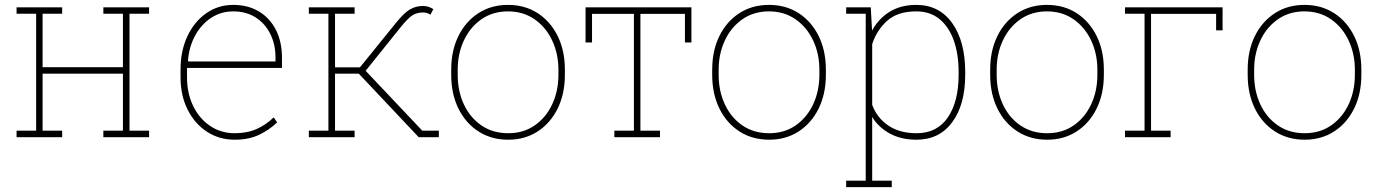

<svg xmlns="http://www.w3.org/2000/svg" viewBox="-20 -558 5608 781"><path d="M47.4 0V-26.4H127V-502H47.4V-528.3H232.9V-502H153.3V-284.7H480V-502H400.4V-528.3H586.4V-502H506.8V-26.4H586.4V0H400.4V-26.4H480V-258.3H153.3V-26.4H232.9V0Z M935.1 10.3Q871.6 10.3 821.8 -22.2Q772 -54.7 743.2 -112.1Q714.4 -169.4 714.4 -244.1V-275.4Q714.4 -351.1 742.2 -410.4Q770 -469.7 818.6 -503.9Q867.2 -538.1 928.7 -538.1Q988.3 -538.1 1033 -511.5Q1077.6 -484.9 1102.3 -436.5Q1127 -388.2 1127 -322.3V-281.7H740.7V-244.1Q740.7 -178.7 765.6 -127.2Q790.5 -75.7 834.5 -45.9Q878.4 -16.1 935.1 -16.1Q985.4 -16.1 1024.2 -33.4Q1063 -50.8 1093.3 -80.6L1107.4 -60.1Q1074.7 -28.8 1033.2 -9.3Q991.7 10.3 935.1 10.3ZM746.1 -308.1H1100.6V-324.2Q1100.6 -377.9 1079.3 -420.4Q1058.1 -462.9 1019.5 -487.3Q981 -511.7 928.7 -511.7Q878.9 -511.7 838.9 -485.4Q798.8 -459 773.9 -413.6Q749 -368.2 744.6 -311Z M1236.3 0V-26.4H1315.9V-502H1236.3V-528.3H1422.4V-502H1342.8V-284.2H1444.3L1589.4 -463.4Q1624 -506.3 1647.9 -520Q1671.9 -533.7 1700.7 -533.7Q1722.7 -533.7 1742.7 -521L1731 -498.5Q1716.8 -507.3 1700.7 -507.3Q1675.8 -507.3 1657.7 -495.8Q1639.6 -484.4 1608.9 -446.3L1467.3 -270L1697.8 -26.4H1765.1V0H1683.1L1439.5 -258.3H1342.8V-26.4H1422.4V0Z M2047.4 10.3Q1978.5 10.3 1926.3 -23.4Q1874 -57.1 1844.7 -116.7Q1815.4 -176.3 1815.4 -253.9V-274.4Q1815.4 -352.1 1844.7 -411.4Q1874 -470.7 1926 -504.4Q1978 -538.1 2046.4 -538.1Q2115.2 -538.1 2167.2 -504.4Q2219.2 -470.7 2248.5 -411.4Q2277.8 -352.1 2277.8 -274.4V-253.9Q2277.8 -176.3 2248.5 -116.7Q2219.2 -57.1 2167.2 -23.4Q2115.2 10.3 2047.4 10.3ZM2047.4 -16.1Q2109.4 -16.1 2155.3 -48.1Q2201.2 -80.1 2226.3 -134Q2251.5 -188 2251.5 -253.9V-274.4Q2251.5 -339.4 2226.1 -393.3Q2200.7 -447.3 2154.5 -479.5Q2108.4 -511.7 2046.4 -511.7Q1984.4 -511.7 1938.2 -479.5Q1892.1 -447.3 1866.9 -393.3Q1841.8 -339.4 1841.8 -274.4V-253.9Q1841.8 -187.5 1866.9 -133.5Q1892.1 -79.6 1938.2 -47.9Q1984.4 -16.1 2047.4 -16.1Z M2479 0V-26.4H2558.6V-501.5H2388.2V-385.3H2361.8V-528.3H2792.5V-385.3H2766.1V-501.5H2585V-26.4H2664.6V0Z M3108.9 10.3Q3040 10.3 2987.8 -23.4Q2935.5 -57.1 2906.2 -116.7Q2877 -176.3 2877 -253.9V-274.4Q2877 -352.1 2906.2 -411.4Q2935.5 -470.7 2987.5 -504.4Q3039.6 -538.1 3107.9 -538.1Q3176.8 -538.1 3228.8 -504.4Q3280.8 -470.7 3310.1 -411.4Q3339.4 -352.1 3339.4 -274.4V-253.9Q3339.4 -176.3 3310.1 -116.7Q3280.8 -57.1 3228.8 -23.4Q3176.8 10.3 3108.9 10.3ZM3108.9 -16.1Q3170.9 -16.1 3216.8 -48.1Q3262.7 -80.1 3287.8 -134Q3313 -188 3313 -253.9V-274.4Q3313 -339.4 3287.6 -393.3Q3262.2 -447.3 3216.1 -479.5Q3169.9 -511.7 3107.9 -511.7Q3045.9 -511.7 2999.8 -479.5Q2953.6 -447.3 2928.5 -393.3Q2903.3 -339.4 2903.3 -274.4V-253.9Q2903.3 -187.5 2928.5 -133.5Q2953.6 -79.6 2999.8 -47.9Q3045.9 -16.1 3108.9 -16.1Z M3421.9 203.1V176.8H3501.5V-502H3421.9V-528.3H3522L3527.3 -433.6Q3553.7 -482.4 3599.1 -510.3Q3644.5 -538.1 3707 -538.1Q3800.3 -538.1 3853.3 -464.1Q3906.2 -390.1 3906.2 -264.6V-254.4Q3906.2 -132.3 3853.5 -61Q3800.8 10.3 3708 10.3Q3646 10.3 3599.9 -14.6Q3553.7 -39.6 3527.8 -82V176.8H3607.4V203.1ZM3708.5 -16.1Q3792 -16.1 3835.7 -80.6Q3879.4 -145 3879.4 -254.4V-264.6Q3879.4 -337.9 3859.6 -393.6Q3839.8 -449.2 3801.5 -480.5Q3763.2 -511.7 3707.5 -511.7Q3630.9 -511.7 3588.4 -473.1Q3545.9 -434.6 3527.8 -378.4V-131.3Q3547.4 -78.6 3593.3 -47.4Q3639.2 -16.1 3708.5 -16.1Z M4239.7 10.3Q4170.9 10.3 4118.7 -23.4Q4066.4 -57.1 4037.1 -116.7Q4007.8 -176.3 4007.8 -253.9V-274.4Q4007.8 -352.1 4037.1 -411.4Q4066.4 -470.7 4118.4 -504.4Q4170.4 -538.1 4238.8 -538.1Q4307.6 -538.1 4359.6 -504.4Q4411.6 -470.7 4440.9 -411.4Q4470.2 -352.1 4470.2 -274.4V-253.9Q4470.2 -176.3 4440.9 -116.7Q4411.6 -57.1 4359.6 -23.4Q4307.6 10.3 4239.7 10.3ZM4239.7 -16.1Q4301.8 -16.1 4347.7 -48.1Q4393.6 -80.1 4418.7 -134Q4443.8 -188 4443.8 -253.9V-274.4Q4443.8 -339.4 4418.5 -393.3Q4393.1 -447.3 4346.9 -479.5Q4300.8 -511.7 4238.8 -511.7Q4176.8 -511.7 4130.6 -479.5Q4084.5 -447.3 4059.3 -393.3Q4034.2 -339.4 4034.2 -274.4V-253.9Q4034.2 -187.5 4059.3 -133.5Q4084.5 -79.6 4130.6 -47.9Q4176.8 -16.1 4239.7 -16.1Z M4556.2 0V-26.4H4635.7V-502H4556.2V-528.3H4953.1V-434.6H4926.8V-501.5H4662.1V-26.4H4741.7V0Z M5287.1 10.3Q5218.3 10.3 5166 -23.4Q5113.8 -57.1 5084.5 -116.7Q5055.2 -176.3 5055.2 -253.9V-274.4Q5055.2 -352.1 5084.5 -411.4Q5113.8 -470.7 5165.8 -504.4Q5217.8 -538.1 5286.1 -538.1Q5355 -538.1 5407 -504.4Q5459 -470.7 5488.3 -411.4Q5517.6 -352.1 5517.6 -274.4V-253.9Q5517.6 -176.3 5488.3 -116.7Q5459 -57.1 5407 -23.4Q5355 10.3 5287.1 10.3ZM5287.1 -16.1Q5349.1 -16.1 5395 -48.1Q5440.9 -80.1 5466.1 -134Q5491.2 -188 5491.2 -253.9V-274.4Q5491.2 -339.4 5465.8 -393.3Q5440.4 -447.3 5394.3 -479.5Q5348.1 -511.7 5286.1 -511.7Q5224.1 -511.7 5178 -479.5Q5131.8 -447.3 5106.7 -393.3Q5081.5 -339.4 5081.5 -274.4V-253.9Q5081.5 -187.5 5106.7 -133.5Q5131.8 -79.6 5178 -47.9Q5224.1 -16.1 5287.1 -16.1Z"/></svg>

Font: Roboto Slab Thin
Style: Regular
Weight: 100
Designer: Google
Version: Version 2.000; ttfautohint (v1.8.1.43-b0c9)